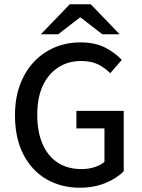

<svg xmlns="http://www.w3.org/2000/svg" viewBox="-20 -865 663 897"><path d="M353 12Q266 12 197.5 -27.5Q129 -67 89.5 -143Q50 -219 50 -326Q50 -406 73.5 -469Q97 -532 138.5 -576Q180 -620 235.5 -643.5Q291 -667 356 -667Q425 -667 472.5 -642Q520 -617 549 -585L495 -523Q470 -548 438.5 -564Q407 -580 359 -580Q297 -580 250.5 -549Q204 -518 179 -462.5Q154 -407 154 -329Q154 -251 178 -194Q202 -137 248.5 -106Q295 -75 362 -75Q393 -75 421.5 -84Q450 -93 468 -109V-265H337V-347H558V-65Q526 -32 472.5 -10Q419 12 353 12ZM171 -705 306 -845H404L539 -705H458L357 -783H353L252 -705Z"/></svg>

Font: Mada Medium
Style: Regular
Weight: 500
Designer: Khaled Hosny
Version: Version 1.5